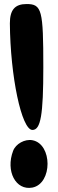

<svg xmlns="http://www.w3.org/2000/svg" viewBox="-20 -987 286 953"><path d="M45 -238C7 -138 58 -40 141 -56C241 -76 241 -272 141 -291C103 -298 58 -273 45 -238ZM29 -871C31 -609 87 -342 141 -342C182 -342 195 -416 195 -654C195 -937 188 -967 112 -967C54 -967 29 -938 29 -871Z"/></svg>

Font: Hussar Skorodowane
Style: Bold
Weight: 700
Foundry: Cannot Into Space Fonts
Version: Version 0.892